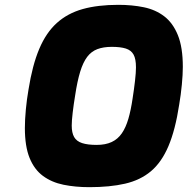

<svg xmlns="http://www.w3.org/2000/svg" viewBox="-20 -769 777 795"><path d="M350 6Q292 6 243 -4Q194 -14 158 -40.5Q122 -67 102.5 -115Q83 -163 83 -239Q83 -273 87 -315.5Q91 -358 98 -398Q114 -499 142.5 -566.5Q171 -634 215.5 -674Q260 -714 322.5 -731.5Q385 -749 470 -749Q527 -749 575.5 -739Q624 -729 660 -701.5Q696 -674 716.5 -623.5Q737 -573 737 -492Q737 -461 733 -419Q729 -377 722 -336Q706 -231 677.5 -164Q649 -97 605 -60Q561 -23 498 -8.5Q435 6 350 6ZM380 -169Q417 -169 442.5 -181Q468 -193 484.5 -217Q501 -241 511.5 -277Q522 -313 529 -361Q535 -399 539 -434Q543 -469 543 -490Q543 -525 533 -543Q523 -561 501 -568Q479 -575 443 -575Q408 -575 383 -565.5Q358 -556 341 -533.5Q324 -511 312 -472Q300 -433 291 -373Q285 -337 281 -303Q277 -269 277 -249Q277 -219 287 -201.5Q297 -184 320 -176.5Q343 -169 380 -169Z"/></svg>

Font: Exo Thin Black
Style: Italic
Weight: 900
Italic angle: -9°
Version: Version 2.000